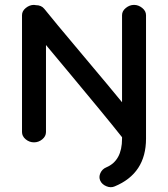

<svg xmlns="http://www.w3.org/2000/svg" viewBox="-20 -569 687 785"><path d="M70 -29V-507Q70 -524 85.5 -536.5Q101 -549 119 -549Q123 -549 126 -548Q149 -548 161 -533Q196 -489 315.5 -347Q435 -205 479 -151V-507Q479 -524 494.5 -536.5Q510 -549 528 -549Q546 -549 561.5 -536.5Q577 -524 577 -507V-2Q577 140 449 193Q433 200 415 192.5Q397 185 390 170Q383 155 390.5 138.5Q398 122 415 115Q479 88 479 -2V-8Q441 -56 387 -121.5Q333 -187 266 -267.5Q199 -348 168 -385V-29Q168 -12 153 0.5Q138 13 119 13Q100 13 85 0.5Q70 -12 70 -29Z"/></svg>

Font: Hoogli
Style: Bold
Weight: 700
Designer: Anand Singh Naorem
Foundry: Brand New Type
Version: Version 1.00 b007